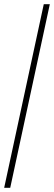

<svg xmlns="http://www.w3.org/2000/svg" viewBox="-20 -780 259 921"><path d="M0 121 190 -760H219L29 121Z"/></svg>

Font: Noto Serif Thai ExtraCondensed Thin
Style: Regular
Weight: 100
Width: 2
Designer: Monotype Design Team
Foundry: Monotype Imaging Inc.
Version: Version 2.001; ttfautohint (v1.8.4.7-5d5b)